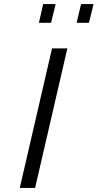

<svg xmlns="http://www.w3.org/2000/svg" viewBox="-20 -932 484 952"><path d="M154 0 314 -692H238L78 0ZM421 -819 444 -912H382L360 -819ZM233 -819 256 -912H194L173 -819Z"/></svg>

Font: RazerF5
Style: Italic
Weight: 400
Foundry: Razer Inc.
Version: Version 2